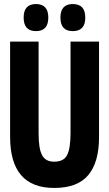

<svg xmlns="http://www.w3.org/2000/svg" viewBox="-20 -920 540 950"><path d="M219 -833Q219 -900 158 -900Q97 -900 97 -833Q97 -766 158 -766Q219 -766 219 -833ZM402 -833Q402 -900 340 -900Q279 -900 279 -833Q279 -766 340 -766Q402 -766 402 -833ZM470 -240V-714H329V-262Q329 -187 312.5 -153.5Q296 -120 248 -120Q205 -120 188 -152.5Q171 -185 171 -260V-714H30V-243Q30 10 248 10Q364 10 417 -54Q470 -118 470 -240Z"/></svg>

Font: Noto Sans Mono UI Condensed ExtraBold
Style: Regular
Weight: 800
Width: 3
Designer: Monotype Design team
Foundry: Monotype Imaging Inc.
Version: 1.000